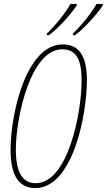

<svg xmlns="http://www.w3.org/2000/svg" viewBox="-20 -951 545 981"><path d="M352 -779 353 -771H363C410 -805 477 -880 505 -923V-931H473C451 -890 402 -827 352 -779ZM219 -779 220 -771H230C277 -805 344 -880 372 -923V-931H340C318 -890 269 -827 219 -779ZM160 10C351 10 424 -361 424 -542C424 -671 380 -724 300 -724C114 -724 34 -370 34 -186C34 -52 78 10 160 10ZM163 -15C97 -15 61 -66 61 -188C61 -347 135 -699 298 -699C366 -699 397 -653 397 -540C397 -369 325 -15 163 -15Z"/></svg>

Font: Noto Sans ExtraCondensed Thin
Style: Italic
Weight: 100
Width: 2
Italic angle: -12°
Designer: Monotype Design Team
Foundry: Monotype Imaging Inc.
Version: Version 2.013